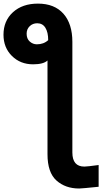

<svg xmlns="http://www.w3.org/2000/svg" viewBox="-86 -824 586 1078"><path d="M63.5 -634.8Q63.5 -606.4 81.1 -590.8Q98.6 -575.2 121.1 -575.2Q159.2 -575.2 184.6 -598.6Q184.6 -642.6 168.9 -668Q153.3 -693.4 123 -693.4Q97.7 -693.4 80.6 -676.8Q63.5 -660.2 63.5 -634.8ZM-66.4 -628.9Q-66.4 -707 -13.2 -755.4Q40 -803.7 127 -803.7Q219.7 -803.7 270 -747.1Q320.3 -690.4 320.3 -588.9V32.2Q320.3 111.3 387.7 111.3Q403.3 111.3 467.8 102.5V224.6Q373 234.4 358.4 234.4Q281.2 234.4 231 189.5Q180.7 144.5 180.7 42V-484.4Q158.2 -462.9 99.6 -462.9Q28.3 -462.9 -19 -509.8Q-66.4 -556.6 -66.4 -628.9Z"/></svg>

Font: Gothic A1 ExtraBold
Style: Regular
Weight: 800
Designer: HanYang I&C Co.,Ltd.
Foundry: HanYang I&C Co.,Ltd.
Version: Version 2.50